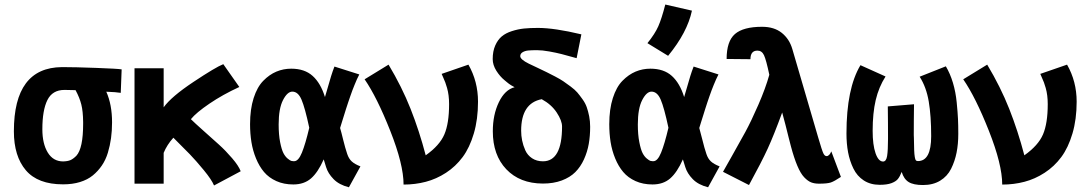

<svg xmlns="http://www.w3.org/2000/svg" viewBox="-20 -794 4698 830"><path d="M439.5 -397.5Q464.4 -341.8 464.4 -265.1Q464.4 -229 460 -196.8Q455.6 -164.6 446.3 -133.8Q437 -103 420.4 -78.6Q403.8 -54.2 381.1 -35.6Q358.4 -17.1 325.9 -7.1Q293.5 2.9 253.4 2.9H252.4Q143.6 2.9 91.8 -57.9Q40 -118.7 40 -226.6Q40 -502 247.6 -503.9H251.5Q302.2 -503.9 395.3 -500.5Q488.3 -497.1 505.9 -494.1L502 -392.6Q482.4 -396 439.5 -397.5ZM310.1 -120.6Q339.4 -152.8 339.4 -258.8V-266.6Q338.9 -313 331.5 -342.3Q324.2 -371.6 306.6 -404.3Q270 -405.3 258.8 -405.3Q206.5 -405.3 184.8 -361.3Q163.1 -317.4 163.1 -235.4Q163.1 -172.9 186.5 -134.5Q210 -96.2 252.9 -96.2Q272.5 -96.7 284.4 -101.8Q296.4 -106.9 310.1 -120.6Z M805.2 -278.8Q820.8 -263.2 859.1 -229.2Q897.5 -195.3 926.5 -168.9Q955.6 -142.6 983.6 -109.9Q1011.7 -77.1 1020.5 -53.7L905.3 7.8Q895 -17.1 861.3 -58.1Q827.6 -99.1 801 -126.7Q774.4 -154.3 729.5 -198.7Q702.1 -168.5 687.5 -133.3V0H561.5V-499H687.5V-330.1Q720.2 -376 816.4 -439.9Q912.6 -503.9 945.3 -516.6L1014.6 -418Q942.4 -384.8 885.3 -345.9Q828.1 -307.1 805.2 -278.8Z M1450.2 -240.7Q1455.1 -224.6 1463.6 -189.5Q1472.2 -154.3 1481 -128.4Q1487.8 -107.9 1500.5 -96.2Q1513.2 -84.5 1538.1 -74.7L1488.3 15.6Q1445.8 4.9 1421.9 -19.8Q1397.9 -44.4 1389.6 -71.8Q1382.8 -94.2 1379.4 -105Q1354.5 -48.8 1324.5 -22.7Q1294.4 3.4 1248 3.4Q1207 3.4 1174.6 -11.2Q1142.1 -25.9 1121.3 -50.5Q1100.6 -75.2 1086.7 -109.1Q1072.8 -143.1 1066.9 -179.7Q1061 -216.3 1061 -257.3Q1061 -321.8 1076.4 -369.9Q1091.8 -418 1118.2 -444.8Q1144.5 -471.7 1174.8 -484.4Q1205.1 -497.1 1238.8 -497.1Q1296.9 -497.1 1331.5 -465.8Q1366.2 -434.6 1384.8 -374.5Q1390.1 -391.6 1397.5 -417.7Q1404.8 -443.8 1411.4 -465.1Q1418 -486.3 1425.8 -506.3L1533.2 -472.2Q1527.8 -461.9 1522.9 -451.2Q1518.1 -440.4 1512.7 -427Q1507.3 -413.6 1503.4 -403.6Q1499.5 -393.6 1493.9 -377Q1488.3 -360.4 1485.1 -351.3Q1481.9 -342.3 1475.8 -323Q1469.7 -303.7 1467.5 -296.4Q1465.3 -289.1 1458.5 -267.6Q1451.7 -246.1 1450.2 -240.7ZM1184.6 -255.9Q1184.6 -211.9 1190.9 -179.7Q1197.3 -147.5 1205.1 -132.3Q1212.9 -117.2 1223.6 -108.4Q1234.4 -99.6 1239.3 -98.4Q1244.1 -97.2 1248 -97.2H1252Q1270 -97.2 1285.2 -134.3Q1300.3 -171.4 1316.9 -241.7Q1298.3 -328.6 1283.4 -363.3Q1268.6 -397.9 1243.7 -397.9Q1222.2 -397.9 1203.4 -361.3Q1184.6 -324.7 1184.6 -255.9Z M1659.7 -514.6Q1717.3 -418.5 1754.9 -323.5Q1792.5 -228.5 1820.3 -122.6Q1880.4 -165 1900.9 -212.9Q1921.4 -260.7 1921.4 -343.8Q1921.4 -363.3 1919.2 -380.9Q1917 -398.4 1912.6 -413.8Q1908.2 -429.2 1905 -437.5Q1901.9 -445.8 1895.8 -459.5Q1889.6 -473.1 1889.2 -474.6L2004.9 -514.6Q2046.4 -441.9 2046.4 -354.5Q2046.4 -278.3 2028.3 -217Q2010.3 -155.8 1980 -115Q1949.7 -74.2 1908 -47.1Q1866.2 -20 1820.6 -8.1Q1774.9 3.9 1724.6 3.9Q1724.6 -83 1667 -228.5Q1609.4 -374 1556.2 -451.2Z M2321.8 -365.2Q2232.9 -348.1 2232.9 -229Q2232.9 -207.5 2237.1 -186.8Q2241.2 -166 2250.7 -144.5Q2260.3 -123 2280 -109.9Q2299.8 -96.7 2327.1 -96.7Q2409.7 -96.7 2409.7 -247.1Q2409.7 -272.5 2386.7 -307.4Q2363.8 -342.3 2321.8 -365.2ZM2531.2 -246.1Q2531.2 -206.1 2525.1 -171.6Q2519 -137.2 2504.4 -105Q2489.7 -72.8 2467 -50Q2444.3 -27.3 2408.7 -13.9Q2373 -0.5 2327.1 -0.5H2326.2Q2227.1 -1 2168.7 -62.3Q2110.4 -123.5 2110.4 -226.6Q2110.4 -297.9 2136.5 -352.1Q2162.6 -406.2 2204.6 -417Q2196.8 -420.9 2190.2 -425Q2183.6 -429.2 2179.9 -431.9Q2176.3 -434.6 2170.4 -439.5Q2164.6 -444.3 2161.6 -446.8Q2141.6 -462.9 2125.7 -488Q2109.9 -513.2 2109.9 -538.6Q2109.9 -572.3 2120.8 -597.2Q2131.8 -622.1 2148.9 -636.5Q2166 -650.9 2192.6 -659.4Q2219.2 -668 2245.4 -670.7Q2271.5 -673.3 2305.7 -673.3Q2377 -673.3 2493.2 -645.5L2472.7 -542.5Q2429.2 -554.7 2407.5 -560.3Q2385.7 -565.9 2354.7 -571.5Q2323.7 -577.1 2301.8 -577.1Q2277.3 -577.1 2263.2 -575.7Q2249 -574.2 2239 -568.1Q2229 -562 2229 -551.3Q2229 -537.1 2265.6 -519Q2278.3 -513.2 2304.2 -500.7Q2330.1 -488.3 2343.3 -481.9Q2356.4 -475.6 2379.6 -463.4Q2402.8 -451.2 2415.3 -442.6Q2427.7 -434.1 2446.5 -420.2Q2465.3 -406.2 2475.6 -394.3Q2485.8 -382.3 2498 -365.2Q2510.3 -348.1 2516.4 -330.8Q2522.5 -313.5 2526.9 -291.7Q2531.2 -270 2531.2 -246.1Z M2778.8 -607.4Q2811.5 -647.9 2825.9 -680.7Q2840.3 -713.4 2856 -774.4L2971.2 -748Q2951.2 -653.8 2868.2 -552.7ZM3002.9 -240.7Q3007.8 -224.6 3016.4 -189.5Q3024.9 -154.3 3033.7 -128.4Q3040.5 -107.9 3053.2 -96.2Q3065.9 -84.5 3090.8 -74.7L3041 15.6Q2998.5 4.9 2974.6 -19.8Q2950.7 -44.4 2942.4 -71.8Q2935.5 -94.2 2932.1 -105Q2907.2 -48.8 2877.2 -22.7Q2847.2 3.4 2800.8 3.4Q2759.8 3.4 2727.3 -11.2Q2694.8 -25.9 2674.1 -50.5Q2653.3 -75.2 2639.4 -109.1Q2625.5 -143.1 2619.6 -179.7Q2613.8 -216.3 2613.8 -257.3Q2613.8 -321.8 2629.2 -369.9Q2644.5 -418 2670.9 -444.8Q2697.3 -471.7 2727.5 -484.4Q2757.8 -497.1 2791.5 -497.1Q2849.6 -497.1 2884.3 -465.8Q2918.9 -434.6 2937.5 -374.5Q2942.9 -391.6 2950.2 -417.7Q2957.5 -443.8 2964.1 -465.1Q2970.7 -486.3 2978.5 -506.3L3085.9 -472.2Q3080.6 -461.9 3075.7 -451.2Q3070.8 -440.4 3065.4 -427Q3060.1 -413.6 3056.2 -403.6Q3052.2 -393.6 3046.6 -377Q3041 -360.4 3037.8 -351.3Q3034.7 -342.3 3028.6 -323Q3022.5 -303.7 3020.3 -296.4Q3018.1 -289.1 3011.2 -267.6Q3004.4 -246.1 3002.9 -240.7ZM2737.3 -255.9Q2737.3 -211.9 2743.7 -179.7Q2750 -147.5 2757.8 -132.3Q2765.6 -117.2 2776.4 -108.4Q2787.1 -99.6 2792 -98.4Q2796.9 -97.2 2800.8 -97.2H2804.7Q2822.8 -97.2 2837.9 -134.3Q2853 -171.4 2869.6 -241.7Q2851.1 -328.6 2836.2 -363.3Q2821.3 -397.9 2796.4 -397.9Q2774.9 -397.9 2756.1 -361.3Q2737.3 -324.7 2737.3 -255.9Z M3217.8 5.9 3105.5 -51.3Q3109.9 -59.6 3143.6 -118.7Q3177.2 -177.7 3202.1 -223.6Q3227.1 -269.5 3258.1 -340.6Q3289.1 -411.6 3305.7 -470.7Q3292 -535.6 3282.7 -555.4Q3273.4 -575.2 3254.4 -575.2Q3224.1 -575.2 3224.1 -538.1L3121.1 -539.1Q3121.1 -615.7 3157.2 -647Q3193.4 -678.2 3274.4 -678.2Q3326.7 -678.2 3359.6 -651.9Q3392.6 -625.5 3405.3 -581.5L3517.1 -199.2Q3533.2 -144 3539.1 -131.6Q3544.9 -119.1 3553.2 -119.1Q3559.1 -119.1 3564.2 -124.3Q3569.3 -129.4 3571.3 -134.8L3573.7 -139.6L3615.2 -29.3Q3586.9 -10.3 3571.5 -5.1Q3556.2 0 3520.5 0Q3501 0 3486.6 -5.6Q3472.2 -11.2 3456.5 -27.6Q3440.9 -43.9 3426.8 -77.4Q3412.6 -110.8 3398.9 -162.1Q3395.5 -174.8 3388.9 -200.9Q3382.3 -227.1 3375.7 -253.7Q3369.1 -280.3 3361.3 -307.6Q3325.2 -209 3298.8 -151.6Q3272.5 -94.2 3217.8 5.9Z M3817.9 -334 3931.2 -343.3Q3930.7 -319.3 3930.4 -272.5Q3930.2 -225.6 3930.2 -210.4Q3930.7 -206.5 3930.7 -197.8Q3931.2 -162.6 3931.9 -144.5Q3932.6 -126.5 3934.6 -115Q3936.5 -103.5 3939.5 -100.6Q3942.4 -97.7 3948.2 -97.7Q4005.4 -97.7 4005.4 -205.1Q4005.4 -293 3994.9 -355.2Q3984.4 -417.5 3955.6 -462.4L4068.8 -507.3Q4087.4 -476.1 4099.4 -436.3Q4111.3 -396.5 4115.7 -351.8Q4120.1 -307.1 4121.3 -279.8Q4122.6 -252.4 4122.6 -215.3Q4122.6 -171.4 4115.2 -134.3Q4107.9 -97.2 4091.6 -64.5Q4075.2 -31.7 4044.2 -12.9Q4013.2 5.9 3970.2 5.9Q3928.7 5.9 3908 -7.1Q3887.2 -20 3877.9 -50.8Q3870.1 -30.8 3861.3 -20Q3852.5 -9.3 3833.5 -2.2Q3814.5 4.9 3782.7 4.9Q3743.2 4.9 3714.1 -13.9Q3685.1 -32.7 3669.2 -65.4Q3653.3 -98.1 3646.2 -135.5Q3639.2 -172.9 3639.2 -216.8Q3639.2 -411.6 3699.7 -512.2L3808.1 -463.4Q3778.8 -417.5 3765.6 -361.3Q3752.4 -305.2 3752.4 -228.5Q3752.4 -167.5 3764.9 -131.6Q3777.3 -95.7 3797.4 -95.7Q3811 -95.7 3814.9 -119.6Q3818.8 -143.6 3818.8 -192.9V-207Q3818.8 -223.1 3818.6 -264.4Q3818.4 -305.7 3817.9 -334Z M4247.6 -514.6Q4305.2 -418.5 4342.8 -323.5Q4380.4 -228.5 4408.2 -122.6Q4468.3 -165 4488.8 -212.9Q4509.3 -260.7 4509.3 -343.8Q4509.3 -363.3 4507.1 -380.9Q4504.9 -398.4 4500.5 -413.8Q4496.1 -429.2 4492.9 -437.5Q4489.7 -445.8 4483.6 -459.5Q4477.5 -473.1 4477.1 -474.6L4592.8 -514.6Q4634.3 -441.9 4634.3 -354.5Q4634.3 -278.3 4616.2 -217Q4598.1 -155.8 4567.9 -115Q4537.6 -74.2 4495.8 -47.1Q4454.1 -20 4408.4 -8.1Q4362.8 3.9 4312.5 3.9Q4312.5 -83 4254.9 -228.5Q4197.3 -374 4144 -451.2Z"/></svg>

Font: Fantasque Sans Mono
Style: Bold
Weight: 700
Monospace: yes
Designer: Jany Belluz
Version: Version 1.8.0 ; ttfautohint (v1.8.2)